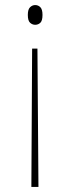

<svg xmlns="http://www.w3.org/2000/svg" viewBox="-20 -562 291 759"><path d="M128 -370 132 177H104L107 -370ZM119 -542Q131 -542 139.5 -533.5Q148 -525 148 -503Q148 -480 139.5 -472Q131 -464 119 -464Q108 -464 99 -472Q90 -480 90 -503Q90 -525 99 -533.5Q108 -542 119 -542Z"/></svg>

Font: Noto Serif Bengali SemiCondensed Thin
Style: Regular
Weight: 100
Width: 4
Designer: Juan Bruce, Universal Thirst, Indian Type Foundry and the Monotype Design Team.
Foundry: Monotype Imaging Inc.
Version: Version 2.003; ttfautohint (v1.8.4.7-5d5b)